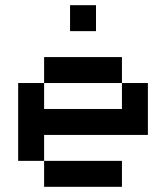

<svg xmlns="http://www.w3.org/2000/svg" viewBox="-20 -720 640 740"><path d="M450 0H150V-100H50V-400H150V-500H450V-400H550V-200H150V-100H450ZM150 -300H450V-400H150ZM250 -600V-700H350V-600Z"/></svg>

Font: Matrix Sans
Style: Regular
Weight: 400
Designer: Brad Neil
Version: Version 1.100